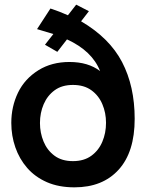

<svg xmlns="http://www.w3.org/2000/svg" viewBox="-20 -796 640 824"><path d="M299.5 8Q232 8 181.2 -14.2Q130.5 -36.5 96.8 -75.2Q63 -114 45.8 -163.8Q28.5 -213.5 28.5 -268.5Q28.5 -338.5 57.2 -398.2Q86 -458 145.5 -495Q202 -530 278 -530Q358.5 -530 409.5 -491Q375.5 -577.5 267.5 -627L226 -573.5L173 -604L209 -650Q178.5 -659.5 139 -671L196.5 -759.5Q236 -746.5 271.5 -730.5L307 -776L361.5 -748L328 -704.5Q449.5 -633.5 503.8 -529.8Q558 -426 558 -286Q558 -143.5 489.2 -67.8Q420.5 8 299.5 8ZM293 -104.5Q340.5 -104.5 372 -127.5Q403.5 -150.5 419.2 -187.8Q435 -225 435 -269Q435 -312 419.2 -349Q403.5 -386 372 -408.8Q340.5 -431.5 293 -431.5Q246 -431.5 214.8 -408.8Q183.5 -386 167.5 -348.8Q151.5 -311.5 151.5 -268Q151.5 -226 167 -188.5Q182.5 -151 213.8 -127.8Q245 -104.5 293 -104.5Z"/></svg>

Font: Acari Sans
Style: Bold
Weight: 700
Designer: Alfredo Marco Pradil and Stefan Peev (font) & Cristiano Sobral (main changes)
Foundry: Alfredo Marco Pradil and Stefan Peev (font) & Cristiano Sobral (main changes)
Version: Version 1.063; ttfautohint (v1.8.3)